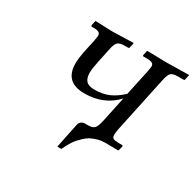

<svg xmlns="http://www.w3.org/2000/svg" viewBox="-125 -569 838 823"><g transform="rotate(30 294.0 -157.0)"><path d="M440.9 -76.2Q438 -57.6 438 -48.8Q438 -36.1 445.1 -32Q452.1 -27.8 472.2 -27.8H487.8Q493.2 -27.8 493.2 -22L487.8 -1L485.8 1L423.8 0H421.9Q402.8 0 385 5.1Q367.2 10.3 354.2 17.1Q341.3 23.9 328.6 35.9Q315.9 47.9 308.6 56.2Q301.3 64.5 292.7 78.4Q284.2 92.3 281.7 97.7L273.9 113.3L272 117.2H252L277.8 -6.8Q279.8 -16.1 287.6 -22Q295.4 -27.8 304.2 -27.8H319.8Q343.3 -27.8 352.1 -37.8Q360.8 -47.9 367.2 -76.2L394 -203.1Q334 -138.2 237.8 -138.2Q141.1 -138.2 141.1 -231Q141.1 -254.9 147.9 -290L162.1 -355Q166 -377.4 166 -379.9Q166 -392.6 158.2 -397.2Q150.4 -401.9 130.9 -401.9H124Q119.1 -401.9 119.1 -407.2L124 -429.2L125 -431.2L210 -428.2L312 -431.2L314 -429.2L309.1 -408.2Q309.1 -401.9 301.8 -401.9H287.1Q262.2 -401.9 252.7 -393.3Q243.2 -384.8 237.8 -359.9L222.2 -286.1Q213.9 -247.1 213.9 -227.1Q213.9 -200.2 226.1 -187Q238.3 -173.8 268.1 -173.8Q307.6 -173.8 338.4 -187.3Q369.1 -200.7 398.9 -229L425.8 -354Q430.2 -379.4 430.2 -380.9Q430.2 -392.6 422.6 -397.2Q415 -401.9 396 -401.9H379.9Q375 -401.9 375 -407.2L379.9 -429.2L381.8 -431.2L474.1 -429.2L586.9 -431.2L587.9 -429.2L583 -407.2Q583 -401.9 577.1 -401.9H550.8Q525.4 -401.9 515.6 -393.1Q506.3 -384.3 500 -354Z"/></g></svg>

Font: Linux Libertine G
Style: Italic
Weight: 400
Italic angle: -12°
Designer: Philipp H. Poll
Foundry: Philipp H. Poll
Version: Version 5.1.3